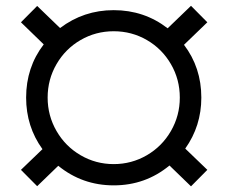

<svg xmlns="http://www.w3.org/2000/svg" viewBox="-20 -638 793 671"><path d="M109.9 12.7 53.2 -44.4 128.4 -116.7Q71.3 -195.8 71.3 -296.9Q71.3 -402.8 132.8 -482.9L53.2 -560.1L109.9 -617.2L189.9 -540Q272.5 -602.5 377.4 -602.5Q483.9 -602.5 565.9 -539.1L647.5 -617.7L704.6 -560.1L623 -481.4Q683.6 -401.9 683.6 -296.9Q683.6 -197.8 627.4 -118.7L704.6 -44.4L647.5 13.2L572.3 -59.6Q488.3 9.8 377.4 9.8Q267.6 9.8 183.6 -58.6ZM146.5 -296.9Q146.5 -233.9 177.5 -180.2Q208.5 -126.5 261.7 -95.5Q314.9 -64.5 377.4 -64.5Q439.9 -64.5 493.2 -95.5Q546.4 -126.5 577.4 -180.2Q608.4 -233.9 608.4 -296.9Q608.4 -360.4 577.4 -413.8Q546.4 -467.3 493.4 -498Q440.4 -528.8 377.4 -528.8Q314.5 -528.8 261.5 -498Q208.5 -467.3 177.5 -413.8Q146.5 -360.4 146.5 -296.9Z"/></svg>

Font: Bert Sans Medium
Style: Regular
Weight: 500
Designer: Christian Robertson, Adam Twardoch, & Cristiano Sobral
Foundry: Google
Version: Version 12.135;January 10, 2020;FontCreator 12.0.0.2547 64-b